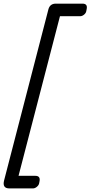

<svg xmlns="http://www.w3.org/2000/svg" viewBox="-80 -882 502 1066"><path d="M252.9 -792 22.9 94.2H116.2Q146 94.2 139.2 126L137.2 136.2Q134.8 147 124.3 155.5Q113.8 164.1 103 164.1H-27.8Q-68.8 164.1 -57.1 119.1L189 -831.1Q197.8 -861.8 230 -861.8H377.9Q408.2 -861.8 400.9 -830.1L398.9 -819.8Q397 -809.1 386.5 -800.5Q376 -792 365.2 -792Z"/></svg>

Font: Allan
Style: Regular
Weight: 400
Designer: Anton Koovit
Foundry: Anton Koovit
Version: Version 1.002